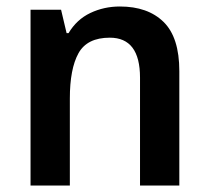

<svg xmlns="http://www.w3.org/2000/svg" viewBox="-20 -571 643 591"><path d="M349 -551Q300 -551 258 -531Q216 -511 191 -469H185L168 -541H74V0H195V-268Q195 -359 221.5 -407Q248 -455 318 -455Q411 -455 411 -332V0H532V-352Q532 -456 483.5 -503.5Q435 -551 349 -551Z"/></svg>

Font: Noto Sans Display Medium
Style: Regular
Weight: 500
Designer: Monotype Design Team
Foundry: Monotype Imaging Inc.
Version: Version 1.900